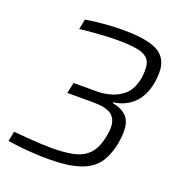

<svg xmlns="http://www.w3.org/2000/svg" viewBox="-128 -804 861 920"><g transform="rotate(20 302.5 -344.0)"><path d="M218 8Q186 8 148 6Q110 4 74 0Q38 -4 10 -8L20 -59Q53 -56 89.5 -53Q126 -50 159 -48.5Q192 -47 216 -47Q279 -47 324.5 -56.5Q370 -66 399.5 -94.5Q429 -123 442 -182Q445 -197 447 -209.5Q449 -222 449 -234Q449 -281 420.5 -301Q392 -321 330 -321H196L208 -376H328Q361 -376 396.5 -386Q432 -396 460.5 -420Q489 -444 501 -489Q506 -503 507.5 -519.5Q509 -536 509 -555Q509 -592 489.5 -610.5Q470 -629 430.5 -635Q391 -641 331 -641Q305 -641 272 -639Q239 -637 206 -634.5Q173 -632 145 -628L155 -680Q183 -685 215.5 -688.5Q248 -692 281.5 -694Q315 -696 343 -696Q428 -696 479.5 -682.5Q531 -669 554 -639.5Q577 -610 577 -564Q577 -539 573.5 -517Q570 -495 564 -476Q546 -421 507.5 -390.5Q469 -360 418 -354L417 -350Q462 -342 488 -317Q514 -292 514 -239Q514 -225 512.5 -209.5Q511 -194 508 -176Q499 -133 482 -98.5Q465 -64 434 -40.5Q403 -17 350.5 -4.5Q298 8 218 8Z"/></g></svg>

Font: Saira Thin Light
Style: Italic
Weight: 300
Italic angle: -12°
Version: Version 1.101